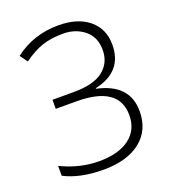

<svg xmlns="http://www.w3.org/2000/svg" viewBox="-134 -823 828 932"><g transform="rotate(-20 279.5 -357.0)"><path d="M449.2 -196.8Q449.2 -347.2 230 -347.2H124V-394H233.9Q337.4 -394 386.7 -433.1Q436 -472.2 436 -538.6Q436 -605 390.9 -641.6Q345.7 -678.2 282.2 -678.2Q218.8 -678.2 173.3 -662.8Q127.9 -647.5 75.2 -609.9L46.9 -648.9Q145.5 -724.1 272.9 -724.1Q373 -724.1 430.9 -676.3Q488.8 -628.4 488.8 -546.9Q488.8 -407.2 340.8 -375V-372.1Q502.9 -337.4 502.9 -198.2Q502.9 -100.1 433.8 -45.2Q364.7 9.8 242.7 9.8Q120.6 9.8 40 -32.2V-83Q136.7 -36.1 236.8 -36.1Q336.4 -36.1 392.8 -78.4Q449.2 -120.6 449.2 -196.8Z"/></g></svg>

Font: OpenSans-Light
Style: Regular
Weight: 300
Foundry: Ascender Corporation
Version: Version 1.10